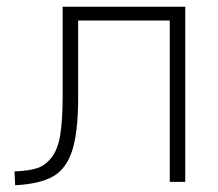

<svg xmlns="http://www.w3.org/2000/svg" viewBox="-20 -540 648 570"><path d="M166 -257V-520H530V0H484V-479H212V-251Q212 -148 194.5 -93.5Q177 -39 138 -16.5Q99 6 25 10L23 -31Q67 -33 91 -41Q115 -49 133.5 -73Q152 -97 159 -140.5Q166 -184 166 -257Z"/></svg>

Font: Mplus 1p Light
Style: Regular
Weight: 300
Version: Version 1.061